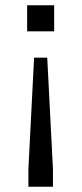

<svg xmlns="http://www.w3.org/2000/svg" viewBox="-20 -554 310 730"><path d="M159.6 -334.7 181.3 88V156H88V88L109.6 -334.7ZM185.9 -534V-434.8H83.1V-534Z"/></svg>

Font: Mozilla Text ExtraLight
Style: Regular
Weight: 200
Designer: Studio DRAMA
Foundry: Studio DRAMA
Version: Version 1.000